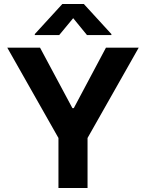

<svg xmlns="http://www.w3.org/2000/svg" viewBox="-20 -947 735 967"><path d="M181.6 -707 344.7 -402.3H351.6L513.7 -707H678.7L420.9 -252V0H274.4V-252L16.6 -707ZM348.6 -855.5 278.3 -770.5H155.3V-775.4L293.9 -926.8H402.3L541 -775.4V-770.5H418Z"/></svg>

Font: Pretendard JP
Style: Bold
Weight: 700
Designer: Base glyphs from Inter by Rasmus Andersson; Hangeul glyphs from Noto Sans CJK(Source Han Sans) by Jang Soo-young and Kan
Foundry: Kil Hyung-jin
Version: Version 1.309